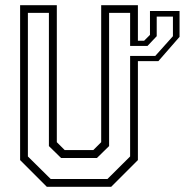

<svg xmlns="http://www.w3.org/2000/svg" viewBox="-20 -720 712 740"><path d="M175.5 -30H394L481.5 -117V-670.5H400.5V-157L353.5 -111H215.5L168.5 -157V-670.5H87.5V-117ZM584 -656V-580.5L548.5 -543H481.5V-504.5H578.5L646.5 -580.5V-656ZM558 -677.5H672V-578L590.5 -484.5H511.5V-103L408.5 0H160.5L57.5 -103V-700H199V-172L229.5 -141.5H339.5L370 -172V-700H511.5V-563H535.5L558 -585.5Z"/></svg>

Font: Tourney Thin Light
Style: Regular
Weight: 300
Version: Version 1.015